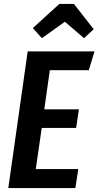

<svg xmlns="http://www.w3.org/2000/svg" viewBox="-20 -951 498 971"><path d="M458 -691 429 -596H232L204 -398H379L365 -304H191L161 -96H376L361 0H22L120 -691ZM192 -758 146 -809 280 -931H354L454 -803L405 -758L308 -841Z"/></svg>

Font: Fira Sans Extra Condensed Medium
Style: Italic
Weight: 500
Width: 3
Italic angle: -8°
Designer: Carrois Corporate & Edenspiekermann AG
Foundry: Carrois Corporate GbR & Edenspiekermann AG
Version: Version 4.203